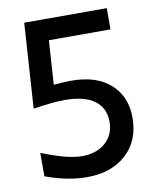

<svg xmlns="http://www.w3.org/2000/svg" viewBox="-81 -763 687 839"><g transform="rotate(-10 262.5 -344.0)"><path d="M450.2 -700.2V-606H176.8L164.1 -411.1Q217.8 -415 242.2 -415Q354 -415 416 -359.1Q478 -303.2 478 -210Q478 -107.9 412.4 -47.9Q346.7 12.2 237.8 12.2Q151.9 12.2 54.2 -23.9V-127.9Q168 -82 231.9 -82Q296.9 -82 336.4 -116.9Q376 -151.9 376 -210Q376 -270 331.5 -303.5Q287.1 -336.9 199.2 -336.9Q148.4 -336.9 60.1 -323.2V-334L84 -700.2Z"/></g></svg>

Font: TASA Explorer Medium
Style: Regular
Weight: 500
Designer: Weizhong Zhang
Foundry: Local Remote
Version: Version 1.000;Glyphs 3.1.2 (3151)